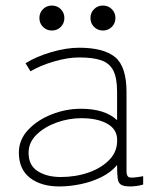

<svg xmlns="http://www.w3.org/2000/svg" viewBox="-20 -662 576 692"><path d="M194 10Q128 10 88 -21Q48 -52 48 -112Q48 -158 81 -193.5Q114 -229 165.5 -249.5Q217 -270 272 -270Q358 -270 402 -229V-330Q402 -382 388 -408.5Q374 -435 344 -445Q314 -455 265 -455Q225 -455 175 -440.5Q125 -426 90 -405L72 -434Q110 -458 164.5 -474Q219 -490 265 -490Q354 -490 395 -456Q436 -422 436 -330V-44Q436 -25 447.5 -22.5Q459 -20 496 -27V3Q488 6 474 8Q460 10 450 10Q426 10 416 3.5Q406 -3 404 -20Q402 -37 402 -67Q379 -40 344 -23Q309 -6 269.5 2Q230 10 194 10ZM199 -24Q253 -24 300 -40.5Q347 -57 376 -88Q405 -119 402 -164Q399 -199 364 -217.5Q329 -236 273 -236Q228 -236 184.5 -220.5Q141 -205 112 -177Q83 -149 83 -111Q83 -66 116 -45Q149 -24 199 -24ZM167 -552Q148 -552 135 -565Q122 -578 122 -597Q122 -616 135 -629Q148 -642 167 -642Q186 -642 199 -629Q212 -616 212 -597Q212 -578 199 -565Q186 -552 167 -552ZM351 -552Q332 -552 319 -565Q306 -578 306 -597Q306 -616 319 -629Q332 -642 351 -642Q370 -642 383 -629Q396 -616 396 -597Q396 -578 383 -565Q370 -552 351 -552Z"/></svg>

Font: Zen Kaku Gothic New Light
Style: Regular
Weight: 300
Designer: Yoshimichi Ohira
Foundry: Positype
Version: Version 1.002